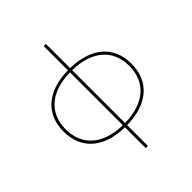

<svg xmlns="http://www.w3.org/2000/svg" viewBox="-250 -896 1245 1245"><g transform="rotate(-45 372.0 -274.0)"><path d="M361 194H381V3C572 0 683 -97 683 -259C683 -420 572 -516 381 -520V-742H361V-520C171 -517 60 -420 60 -259C60 -97 171 0 361 3ZM80 -259C80 -408 183 -498 361 -501V-16C184 -20 80 -109 80 -259ZM381 -16V-501C559 -498 663 -408 663 -259C663 -109 559 -19 381 -16Z"/></g></svg>

Font: Chess Sans Thin
Style: Regular
Weight: 100
Designer: Wolf Bōese
Foundry: Wolf Bōese
Version: Version 7.223;Glyphs 3.3 (3306)